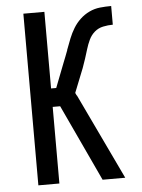

<svg xmlns="http://www.w3.org/2000/svg" viewBox="-53 -777 605 819"><g transform="rotate(-5 250.0 -367.5)"><path d="M78 0V-735H168V-407H190L230 -510Q235 -523 240.5 -536.5Q246 -550 251 -564V-566L252 -568Q260 -590 269 -612.5Q278 -635 290.5 -655.5Q303 -676 320.5 -692.5Q338 -709 360 -719.5Q382 -730 406 -732.5Q430 -735 454 -735V-655Q433 -655 412 -650.5Q391 -646 375.5 -632.5Q360 -619 351 -600Q342 -581 336 -561Q330 -541 323.5 -521Q317 -501 310 -482L269 -379L274 -368H275L450 0H353L200 -328H168V0Z"/></g></svg>

Font: Iosevka SS18 Medium
Style: Regular
Weight: 500
Monospace: yes
Designer: Belleve Invis
Foundry: Belleve Invis
Version: Version 25.1.1; ttfautohint (v1.8.4)